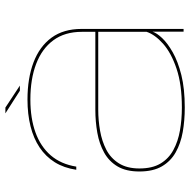

<svg xmlns="http://www.w3.org/2000/svg" viewBox="-16 -702 722 730"><g transform="rotate(-90 345.0 -337.0)"><path d="M301 4.5Q373 4.5 424.8 -8.5Q476.5 -21.5 511.2 -41.2Q546 -61 565.2 -81.5Q584.5 -102 589.5 -118V0H600V-388Q600 -456.5 566.8 -502Q533.5 -547.5 473 -570.5Q412.5 -593.5 331.5 -593.5Q276 -593.5 230 -582Q184 -570.5 149.5 -547.5Q115 -524.5 93.2 -489.8Q71.5 -455 64.5 -408H76.5Q86 -466.5 119.2 -505Q152.5 -543.5 206.2 -563Q260 -582.5 331.5 -582.5Q409.5 -582.5 467.2 -560.5Q525 -538.5 557 -495Q589 -451.5 589 -386.5V-335.5H292.5Q247.5 -335.5 205.2 -328Q163 -320.5 129.8 -302Q96.5 -283.5 77.2 -251Q58 -218.5 58 -168Q58 -116 77.5 -82.5Q97 -49 130.8 -30Q164.5 -11 208.2 -3.2Q252 4.5 301 4.5ZM301 -6.5Q255.5 -6.5 214 -13.8Q172.5 -21 139.8 -38.8Q107 -56.5 88.2 -87.8Q69.5 -119 69.5 -168Q69.5 -215 89 -246Q108.5 -277 140.8 -293.8Q173 -310.5 212.8 -317.5Q252.5 -324.5 293.5 -324.5H589V-140.5Q578.5 -109 543.8 -78Q509 -47 449 -26.8Q389 -6.5 301 -6.5ZM365 -622.5H384.5L301 -677.5H279Z"/></g></svg>

Font: Anybody Expanded Thin
Style: Regular
Weight: 250
Width: 7
Version: Version 1.113;gftools[0.9.25]